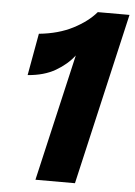

<svg xmlns="http://www.w3.org/2000/svg" viewBox="-51 -744 551 784"><g transform="rotate(5 224.0 -352.0)"><path d="M124 0 244 -520Q215 -482 168.5 -455Q122 -428 55 -423L86 -595Q166 -603 225 -633.5Q284 -664 318 -704H448L286 0Z"/></g></svg>

Font: Prodigy Sans
Style: Bold Italic
Weight: 700
Italic angle: -13°
Designer: Wei Huang
Foundry: Wei Huang
Version: Version 1.003; ttfautohint (v1.8.3)